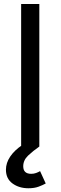

<svg xmlns="http://www.w3.org/2000/svg" viewBox="-20 -748 309 980"><path d="M180.7 -727.5V0H87.9V-727.5ZM125 212.9Q77.6 212.9 43.9 188.5Q10.3 164.1 10.3 118.2Q10.3 83.5 32 51.3Q53.7 19 93.8 -7.8L180.7 0Q148.4 22.5 123.5 46.1Q98.6 69.8 98.6 100.6Q98.6 139.2 139.2 139.2Q152.8 139.2 164.1 135Q175.3 130.9 184.6 125.5L213.4 188.5Q198.7 196.8 177 204.8Q155.3 212.9 125 212.9Z"/></svg>

Font: Inter
Style: Regular
Weight: 400
Designer: Rasmus Andersson
Foundry: rsms
Version: Version 4.001;git-9221beed3